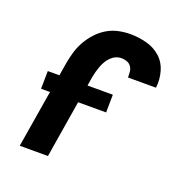

<svg xmlns="http://www.w3.org/2000/svg" viewBox="-102 -619 678 710"><g transform="rotate(20 237.5 -264.0)"><path d="M50 0 107 -345Q111 -368 117.5 -390.5Q124 -413 136 -434.5Q148 -456 165 -474.5Q182 -493 203 -505.5Q224 -518 247.5 -523Q271 -528 294 -528Q327 -528 358.5 -519.5Q390 -511 413 -490.5Q436 -470 445 -438.5Q454 -407 450 -374H340Q340 -385 339 -396Q338 -407 332 -416Q326 -425 315.5 -429Q305 -433 294 -433Q282 -433 271.5 -428.5Q261 -424 252 -415Q243 -406 237 -395.5Q231 -385 227 -374Q223 -363 220 -352Q217 -341 215 -330L161 0ZM52 -225 53 -295H309L308 -225Z"/></g></svg>

Font: Iosevka QP
Style: Bold Italic
Weight: 700
Italic angle: -9°
Designer: Belleve Invis
Foundry: Belleve Invis
Version: Version 20.0.0; ttfautohint (v1.8.4)